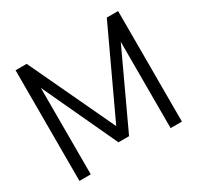

<svg xmlns="http://www.w3.org/2000/svg" viewBox="-153 -901 1114 1082"><g transform="rotate(-30 403.5 -360.0)"><path d="M70 0V-720H142.3L404 -163.8L663.7 -720H737.3V-0.7H663.7V-562.7L438.2 -78.5H369.2L143.7 -562.7V0Z"/></g></svg>

Font: Vela Sans GX ExtLt
Style: Regular
Weight: 200
Designer: Principal design: Mikhail Sharanda - project Manrope.
Design modification: Ravid Balaliev
Foundry: Mikhail Sharanda
Version: Version 1.001